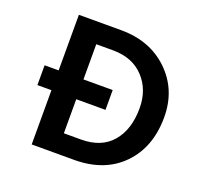

<svg xmlns="http://www.w3.org/2000/svg" viewBox="-119 -806 979 938"><g transform="rotate(20 371.0 -337.0)"><path d="M357 0H137V-282H64V-385H137V-674H357Q508 -674 604 -581Q700 -488 700 -346Q700 -190 607.5 -95Q515 0 357 0ZM418 -282H266V-105H355Q461 -105 516.5 -170.5Q572 -236 572 -346Q572 -443 513 -505.5Q454 -568 353 -568H266V-385H418Z"/></g></svg>

Font: Hind Vadodara SemiBold
Style: Regular
Weight: 600
Designer: Hitesh Malaviya
Foundry: Indian Type Foundry
Version: Version 1.001;PS 1.0;hotconv 1.0.86;makeotf.lib2.5.63406; tt